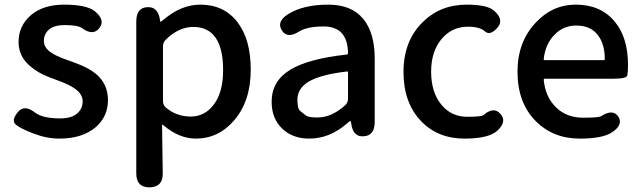

<svg xmlns="http://www.w3.org/2000/svg" viewBox="-20 -584 2766 827"><path d="M236 13Q181 13 124 -9Q71 -29 49 -46.5Q27 -64 56 -100Q84 -136 131 -99Q164 -74 239 -74Q287 -74 311.5 -94.5Q336 -115 336 -147.5Q336 -180 300 -204Q279 -218 251 -229Q222 -240 218.5 -241.5Q215 -243 188 -253Q144 -270 110 -299Q60 -341 60 -403Q60 -473 113 -518.5Q166 -564 256 -564Q352 -564 388 -536Q435 -498 408 -463Q381 -428 333 -463Q315 -476 258 -476Q214 -476 191.5 -457Q169 -438 169 -408Q169 -378 201 -357Q221 -344 249 -333Q277 -323 280 -322Q283 -321 312 -310Q361 -292 393 -266Q445 -223 445 -152.5Q445 -82 392 -36Q334 13 236 13Z M624 223Q567 223 567 163V-491Q567 -550 613 -553Q660 -557 669 -499Q670 -490 671.5 -490Q673 -490 688 -502Q762 -564 843 -564Q946 -564 1004 -487Q1060 -413 1060 -284Q1060 -148 988 -65Q921 13 823 13Q751 13 682 -46Q678 -49 678 -44L681 162Q682 222 624 223ZM941 -282Q941 -468 812 -468Q750 -468 694 -413Q682 -401 682 -384V-148Q682 -132 694 -121Q740 -82 801.5 -82Q863 -82 902 -135Q941 -188 941 -282Z M1312 13Q1240 13 1195 -30.5Q1150 -74 1150 -146Q1150 -234 1228.5 -282.5Q1307 -331 1473 -349Q1479 -350 1479 -356Q1477 -470 1374 -470Q1303 -470 1268 -448Q1217 -416 1194 -453Q1170 -491 1221 -523Q1286 -564 1394 -564Q1495 -564 1545 -502Q1594 -443 1594 -331V-59Q1594 0 1547 3Q1501 7 1493 -51L1492 -56Q1491 -63 1489 -63Q1487 -63 1473 -51Q1399 13 1312 13ZM1347 -78Q1409 -78 1467 -131Q1479 -142 1479 -159V-272Q1479 -277 1474 -276Q1361 -263 1309 -232Q1261 -203 1261 -154Q1261 -115 1273.5 -105.5Q1286 -96 1297 -87Q1308 -78 1347 -78Z M1981 13Q1866 13 1794 -62Q1718 -141 1718 -274Q1718 -407 1800 -488Q1876 -564 1990 -564Q2079 -564 2108 -538Q2153 -499 2122 -464Q2091 -429 2068.5 -449Q2046 -469 1996 -469Q1926 -469 1881.5 -415.5Q1837 -362 1837 -275Q1837 -188 1880 -134.5Q1923 -81 1992 -81Q2053 -81 2062 -88Q2107 -127 2136 -93Q2165 -60 2121 -20Q2083 13 1981 13Z M2477 13Q2362 13 2287 -63Q2209 -142 2209 -275Q2209 -403 2287 -486Q2359 -564 2460 -564Q2567 -564 2627 -492Q2685 -423 2685 -304Q2685 -273 2682 -259Q2679 -245 2623 -245H2327Q2322 -245 2322 -240Q2329 -167 2374.5 -122Q2420 -77 2492 -77Q2560 -77 2570 -84Q2620 -116 2643 -82Q2666 -47 2616 -14Q2576 13 2477 13ZM2322 -330Q2321 -325 2326 -325H2580Q2585 -325 2585 -330Q2585 -396 2553.5 -435Q2522 -474 2462 -474Q2408 -474 2370 -436Q2329 -395 2322 -330Z"/></svg>

Font: Resource Han Rounded TW Medium
Style: Regular
Weight: 500
Designer: Cyano Hao (round all glyphs); Ryoko NISHIZUKA 西塚涼子 (kana, bopomofo & ideographs); Paul D. Hunt (Latin, Greek & Cyrillic)
Foundry: Cyano Hao
Version: 0.990